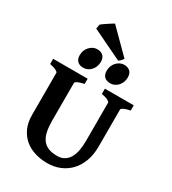

<svg xmlns="http://www.w3.org/2000/svg" viewBox="-243 -1156 1159 1295"><g transform="rotate(30 336.5 -508.0)"><path d="M647 -574.7Q613.8 -567.9 597.4 -559.6Q581.1 -551.3 581.1 -544.4V-255.9Q581.1 -191.9 562.3 -141.6Q543.5 -91.3 510.5 -56.6Q477.5 -22 432.6 -3.7Q387.7 14.6 335 14.6Q284.7 14.6 239.3 0.7Q193.8 -13.2 159.7 -41.7Q125.5 -70.3 105.5 -113.8Q85.4 -157.2 85.4 -216.8V-544.4Q85.4 -550.3 70.1 -559.1Q54.7 -567.9 19.5 -574.7V-615.2H288.1V-574.7Q254.9 -567.9 238.5 -559.6Q222.2 -551.3 222.2 -544.4V-251Q222.2 -204.1 229.5 -168.5Q236.8 -132.8 253.7 -109.1Q270.5 -85.4 298.6 -73.2Q326.7 -61 368.7 -61Q403.3 -61 426.5 -76.2Q449.7 -91.3 463.4 -116.9Q477.1 -142.6 482.7 -176Q488.3 -209.5 488.3 -245.6V-544.4Q488.3 -550.3 472.9 -559.1Q457.5 -567.9 422.4 -574.7V-615.2H647ZM518.6 -756.8Q518.6 -737.8 512 -720.7Q505.4 -703.6 493.9 -691.2Q482.4 -678.7 467.3 -671.4Q452.1 -664.1 435.5 -664.1Q404.8 -664.1 388.4 -680.2Q372.1 -696.3 372.1 -727.5Q372.1 -747.1 378.9 -763.9Q385.7 -780.8 397.5 -793.2Q409.2 -805.7 424.1 -813Q439 -820.3 455.1 -820.3Q484.4 -820.3 501.5 -804.7Q518.6 -789.1 518.6 -756.8ZM308.6 -756.8Q308.6 -737.8 302 -720.7Q295.4 -703.6 283.9 -691.2Q272.5 -678.7 257.3 -671.4Q242.2 -664.1 225.6 -664.1Q194.8 -664.1 178.5 -680.2Q162.1 -696.3 162.1 -727.5Q162.1 -747.1 168.9 -763.9Q175.8 -780.8 187.5 -793.2Q199.2 -805.7 214.1 -813Q229 -820.3 245.1 -820.3Q274.4 -820.3 291.5 -804.7Q308.6 -789.1 308.6 -756.8ZM436.5 -855.5Q429.7 -846.2 421.4 -836.9Q413.1 -827.6 404.8 -823.7L169.4 -937L174.8 -970.7Q178.2 -974.6 190.4 -983.2Q202.6 -991.7 216.8 -1001.2Q231 -1010.7 243.9 -1018.8Q256.8 -1026.9 262.2 -1029.8Z"/></g></svg>

Font: Gentium Book Basic
Style: Bold
Weight: 700
Designer: J. Victor Gaultney and Annie Olsen
Foundry: SIL International
Version: Version 1.102; 2013; Maintenance release